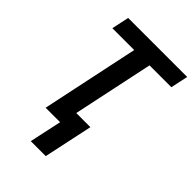

<svg xmlns="http://www.w3.org/2000/svg" viewBox="-264 -820 1125 1125"><g transform="rotate(45 298.5 -257.0)"><path d="M215 200H339L404 -105H287L393 -606H574L597 -714H108L85 -606H266L138 0H258Z"/></g></svg>

Font: Noto Sans SemiBold
Style: Italic
Weight: 600
Italic angle: -12°
Designer: Monotype Design Team
Foundry: Monotype Imaging Inc.
Version: Version 2.013